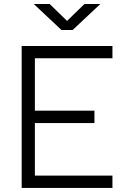

<svg xmlns="http://www.w3.org/2000/svg" viewBox="-20 -918 626 938"><path d="M85.9 0H529.3V-60.1H150.4V-316.9H441.4V-377.4H150.4V-633.3H529.3V-693.4H85.9ZM280.3 -771.5H335L470.2 -898.4H392.6L307.6 -815.9L222.7 -898.4H145Z"/></svg>

Font: Cascadia Code PL Light
Style: Regular
Weight: 300
Monospace: yes
Designer: Aaron Bell
Foundry: Saja Typeworks
Version: Version 2404.023